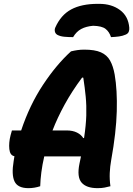

<svg xmlns="http://www.w3.org/2000/svg" viewBox="-20 -968 692 998"><path d="M360 -775Q335 -775 314 -777Q293 -779 278 -787Q268 -793 265.5 -803.5Q263 -814 267 -824Q296 -890 350 -919Q404 -948 488 -948H496Q560 -948 603.5 -916Q647 -884 652 -824Q653 -812 649 -802.5Q645 -793 633 -788Q617 -781 598.5 -778.5Q580 -776 557 -775Q548 -803 528.5 -818Q509 -833 464 -834Q428 -831 402.5 -817.5Q377 -804 360 -775ZM189 0Q159 10 128 10Q72 10 55.5 -25Q39 -60 51 -131Q53 -143 55 -156Q32 -160 28.5 -193Q25 -226 35 -265L42 -290H90Q134 -422 203.5 -527Q273 -632 349 -701Q365 -705 382 -707.5Q399 -710 418 -710Q473 -710 504.5 -696Q536 -682 552 -653.5Q568 -625 576 -581Q590 -500 587 -390Q584 -280 558 -136Q552 -103 550.5 -69Q549 -35 554 0Q538 4 523.5 7Q509 10 487 10Q429 10 404 -19Q379 -48 393 -117Q397 -137 401 -155H210Q200 -112 195 -73Q190 -34 189 0ZM326 -290Q358 -290 380 -279Q402 -268 413 -250L417 -251Q427 -317 428.5 -368Q430 -419 425.5 -465.5Q421 -512 413 -564L407 -565Q354 -494 316 -424.5Q278 -355 253 -290Z"/></svg>

Font: Recursive Sn Csl St XBd
Style: Italic
Weight: 800
Italic angle: -15°
Version: Version 1.079;hotconv 1.0.112;makeotfexe 2.5.65598; ttfautoh